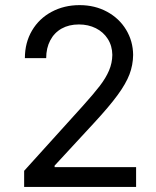

<svg xmlns="http://www.w3.org/2000/svg" viewBox="-20 -737 616 757"><path d="M75.2 -63.5 305.7 -318.4Q349.6 -367.2 373.5 -398.4Q397.5 -429.7 409.9 -459Q422.4 -488.3 422.9 -520.5Q422.4 -556.2 405 -583.5Q387.7 -610.8 357.9 -625.7Q328.1 -640.6 291 -640.6Q252 -640.6 222.9 -624.3Q193.8 -607.9 178 -577.6Q162.1 -547.4 162.1 -507.8H78.1Q78.1 -568.8 106.2 -616.5Q134.3 -664.1 183.6 -690.4Q232.9 -716.8 293.9 -716.8Q354 -716.8 402.1 -690.7Q450.2 -664.6 477.3 -619.6Q504.4 -574.7 504.9 -520.5Q504.4 -480.5 490.5 -443.8Q476.6 -407.2 443.6 -362.1Q410.6 -316.9 349.6 -251L195.3 -84V-78.1H516.6V0H75.2Z"/></svg>

Font: Pretendard GOV
Style: Regular
Weight: 400
Designer: Base glyphs from Inter by Rasmus Andersson; Hangeul glyphs from Noto Sans CJK(Source Han Sans) by Jang Soo-young and Kan
Foundry: Kil Hyung-jin
Version: Version 1.309